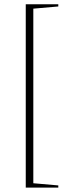

<svg xmlns="http://www.w3.org/2000/svg" viewBox="-20 -752 300 876"><path d="M97.5 104V-732.5H246V-722.5L132 -712.5V84L246 94V104Z"/></svg>

Font: Newsreader 72pt ExtraLight
Style: Regular
Weight: 275
Designer: Hugues Gentile
Foundry: Production Type
Version: Version 1.003; ttfautohint (v1.8.3)